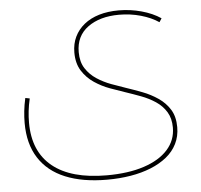

<svg xmlns="http://www.w3.org/2000/svg" viewBox="-53 -543 919 876"><g transform="rotate(-5 406.0 -104.5)"><path d="M403 278Q291 278 212 245.5Q133 213 91.5 148Q50 83 50 -12Q50 -38 53 -66.5Q56 -95 63 -126L83 -122Q76 -92 73 -65Q70 -38 70 -12Q70 120 155 189Q240 258 403 258Q502 258 573.5 234.5Q645 211 683.5 168Q722 125 722 67Q722 25 704 -4.5Q686 -34 656 -54Q626 -74 590 -87.5Q554 -101 518 -113Q488 -123 451 -136.5Q414 -150 380.5 -172.5Q347 -195 325.5 -229Q304 -263 304 -313Q304 -353 319.5 -385Q335 -417 363.5 -440Q392 -463 432 -475Q472 -487 522 -487Q575 -487 626 -473Q677 -459 714 -434L703 -417Q669 -440 621.5 -453.5Q574 -467 522 -467Q434 -467 379 -427Q324 -387 324 -313Q324 -268 343.5 -238Q363 -208 393.5 -188Q424 -168 459 -155Q494 -142 524 -132Q560 -120 598 -105.5Q636 -91 669 -68.5Q702 -46 722 -13.5Q742 19 742 67Q742 109 725 143Q708 177 677 202Q646 227 604 244Q562 261 511 269.5Q460 278 403 278Z"/></g></svg>

Font: Alexandria Thin
Style: Regular
Weight: 250
Designer: Mohamed Gaber
Foundry: Kief Type Foundry
Version: Version 5.100